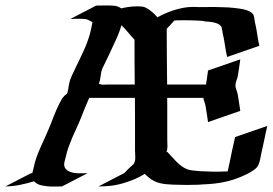

<svg xmlns="http://www.w3.org/2000/svg" viewBox="-65 -676 1009 710"><path d="M923.6 -210.4Q917.2 -184.1 912 -157.8Q906.7 -131.6 900.6 -105.2Q899.4 -99.4 898.3 -93.3Q897.2 -87.2 895.6 -81.2Q894 -75.2 891.8 -69.5Q889.6 -63.7 886 -58.8Q882.1 -53.5 875.4 -48.6Q868.7 -43.7 861.1 -39.3Q853.5 -34.9 845.8 -31.2Q838.1 -27.6 832.3 -24.9Q798.6 -9.8 763.1 -2.7Q727.5 4.4 690.9 5.6H687.7L680.2 6.3Q674.8 6.8 669.6 7Q664.3 7.1 658.9 7.3Q626.7 8.5 594.5 7.3Q584 7.1 572 6.7Q560.1 6.3 548.2 5Q536.4 3.7 525 0.9Q513.7 -2 504.4 -6.8Q494.6 -12 486.2 -18.7Q477.8 -25.4 470 -33.2Q459.2 -26.1 447.6 -20.4Q436 -14.6 424.3 -10Q407 -3.4 392 1.1Q377 5.6 362.3 8.3Q347.7 11 332.3 12.2Q316.9 13.4 299.1 13.4L393.8 -35.6H394.5Q398.9 -40.3 403.1 -44.8Q407.2 -49.3 411.9 -53.7Q416 -57.9 420.4 -61.4Q424.8 -64.9 429 -69.1Q432.6 -75 434 -81.1Q435.3 -87.2 435.3 -93.5Q435.3 -99.9 434.8 -106.3Q434.3 -112.8 434.3 -119.1V-211.7Q434.3 -237.5 434.2 -262.9Q434.1 -288.3 433.8 -314.2H264.9L264.2 -312.5Q255.9 -294.2 248.5 -275.5Q241.2 -256.8 233.6 -238Q226.6 -220.5 218.5 -203.4Q210.4 -186.3 203 -168.9Q195.6 -151.6 189.1 -133.9Q182.6 -116.2 178.7 -97.7Q177.5 -91.8 175.7 -86.2Q173.8 -80.6 172.9 -74.8Q171.9 -69.1 172.6 -63.5Q173.3 -57.9 177.2 -52.5Q178.7 -50.5 182.1 -47.5Q185.5 -44.4 188.2 -43.2Q196.3 -39.1 205.1 -37.4Q213.9 -35.6 222.9 -35.3Q231.9 -34.9 241.1 -35.3Q250.2 -35.6 259 -35.6L164.3 13.4Q150.6 13.4 137.2 13.9Q123.8 14.4 110.4 12.9Q101.1 12 91.4 10.1Q81.8 8.3 73.5 4.2Q69.8 2.2 65.9 -1Q64.5 -2.2 63.2 -3.3Q62 -4.4 60.8 -5.6Q34.9 2.4 8.7 7.7Q-17.6 12.9 -44.9 13.4L49.8 -35.6H54.4Q55.4 -40.5 56.9 -45.7Q58.3 -50.8 59.6 -56.4Q64.9 -82 74.5 -106.4Q76.4 -111.3 78.4 -116Q80.3 -120.6 82.3 -125.2Q85.9 -133.8 89.7 -142Q93.5 -150.1 97.2 -158.4Q101.1 -167.2 105 -175.9Q108.9 -184.6 112.5 -193.1Q123.3 -218.3 132.9 -243.7Q142.6 -269 154.8 -293.5Q158.9 -301.5 163.1 -308.7Q167.2 -315.9 173.8 -322.3Q175.8 -324.2 178 -325.6Q180.2 -326.9 182.1 -328.6L183.1 -330.6Q184.6 -333.7 185.4 -336.9Q186.3 -340.1 186.8 -343.5Q187.7 -350.6 188.8 -356.7Q189.9 -362.8 191.2 -368.7Q192.4 -374.5 194.3 -380.5Q196.3 -386.5 199.2 -393.1Q206.3 -408.9 214 -424.6Q221.7 -440.2 229.2 -455.9Q236.8 -471.7 244 -487.4Q251.2 -503.2 257.3 -519.5Q264.4 -537.8 269 -556.4Q273.7 -575 276.9 -594.2Q272.9 -595.7 269.3 -597.9Q265.6 -600.1 262 -602.1Q257.8 -604 254.4 -604.7Q254.2 -604.7 252.2 -605.2H252Q247.8 -605.7 243.9 -606Q240 -606.2 236.1 -606.4H209.2Q208.3 -606.4 206.8 -606.3Q205.3 -606.2 204 -606.1Q202.6 -606 201.7 -606Q200.7 -606 200.7 -606.2Q199.5 -606 198.2 -606.1Q197 -606.2 195.8 -606.2L287.4 -653.6Q285.6 -653.3 283.9 -653.2Q282.2 -653.1 280.5 -652.6Q281 -652.8 281.2 -652.8Q281.5 -652.8 281.7 -653.1Q283.4 -653.3 285 -653.6Q286.6 -653.8 288.6 -654.3L290.5 -655.3Q291.7 -655.3 293.9 -655.4Q296.1 -655.5 296.6 -655.5H297.1Q298.8 -655.8 300.5 -655.6Q302.2 -655.5 304 -655.5Q309.8 -655.5 318.7 -655.8Q327.6 -656 337.2 -655.9Q346.7 -655.8 355.7 -654.9Q364.7 -654.1 371.1 -651.6Q374.5 -650.4 377.4 -648.7Q380.4 -647 383.3 -645Q389.2 -646.5 395.3 -647.7Q401.4 -648.9 408 -649.9Q414.1 -650.9 422.9 -651.7Q431.6 -652.6 440.9 -652.7Q450.2 -652.8 458.7 -651.9Q467.3 -650.9 472.9 -648.2Q486.1 -641.8 496.8 -632.3Q507.6 -622.8 517.3 -611.8Q530.3 -619.4 544.7 -625.7Q559.1 -632.1 574 -637Q588.9 -641.8 603.4 -645.1Q617.9 -648.4 631.3 -649.7Q640.6 -650.6 649.8 -650.5Q658.9 -650.4 668.2 -649.9Q669.4 -649.9 671.5 -649.9Q673.6 -649.9 675.3 -649.7Q677.2 -649.9 678.8 -649.9Q680.4 -649.9 682.4 -649.9Q706.3 -650.4 730 -650.1Q753.7 -649.9 777.3 -648.7Q782.5 -648.2 787.6 -647.8Q792.7 -647.5 797.6 -647L807.9 -645.8L811 -645.3Q811.5 -645.3 812.7 -645.1Q814 -645 813.5 -645Q816.2 -644.8 818.7 -644.4Q821.3 -644 824 -643.6Q829.6 -642.8 835.8 -641.5Q842 -640.1 847.9 -638.2Q853.8 -636.2 859.1 -633.3Q864.5 -630.4 868.7 -626Q871.6 -623 873 -619Q874.5 -615 875.2 -610.8Q876 -606.7 876.3 -602.3Q876.7 -597.9 877.7 -594.2Q880.4 -583.5 882.3 -572.5Q884.3 -561.5 886 -550.4Q887.7 -539.3 889.5 -528.3Q891.4 -517.3 894 -506.6Q864.3 -496.3 834.6 -486.1Q804.9 -475.8 774.9 -465.3Q772.2 -476.1 770.4 -487.1Q768.6 -498 766.8 -509.2Q765.1 -520.3 763.2 -531.2Q761.2 -542.2 758.5 -553Q757.3 -558.6 756.7 -564.1Q756.1 -569.6 754.4 -575.2Q752.2 -580.3 748 -583.5Q743.9 -586.7 738.9 -588.9Q733.9 -591.1 728.5 -592.3Q723.1 -593.5 718.3 -594.5Q714.8 -595 710.9 -595.2Q707 -595.5 703.6 -596.2Q698 -595.7 692.9 -597Q687.7 -598.4 682.4 -598.9Q672.1 -599.6 662 -600.1Q651.9 -600.6 641.6 -600.8Q627.9 -600.8 614.5 -601Q601.1 -601.1 587.6 -600.8Q585.7 -600.6 583.7 -600.5Q581.8 -600.3 579.8 -600.3Q572.8 -592.5 565.8 -584.7Q558.8 -576.9 551.5 -569.6Q551.5 -517.6 552 -466.3Q552.5 -415 553 -363.3H696.8Q699 -376.5 700.7 -389.3Q702.4 -402.1 704.3 -415.3L823.5 -456.5Q821.3 -441.2 819.3 -426Q817.4 -410.9 814.5 -395.5Q812.7 -386.7 809.3 -378.2Q805.9 -369.6 805.7 -360.6Q805.7 -352.1 809.1 -343.6Q812.5 -335.2 814 -326.9Q816.9 -311.5 819 -296.4Q821 -281.2 823.5 -265.9Q793.7 -255.6 764 -245.4Q734.4 -235.1 704.3 -224.6Q701.9 -240 699.8 -255.1Q697.8 -270.3 694.8 -285.6Q693.4 -293 690.7 -299.9Q688 -306.9 686.8 -314.2H553.2Q553.5 -298.8 553.5 -283.6Q553.5 -268.3 553.5 -252.9V-160.4Q553.5 -154.3 553.8 -148.3Q554.2 -142.3 554.2 -136.5Q554.2 -130.6 553.5 -124.9Q552.7 -119.1 550.5 -113.3L553.5 -114.5Q562 -106 570.3 -96.4Q578.6 -86.9 587.5 -78Q596.4 -69.1 606.2 -61.8Q616 -54.4 627.7 -50Q633.3 -47.9 639 -46.9Q644.8 -45.9 650.6 -45.3Q656.5 -44.7 662.4 -44.2Q668.2 -43.7 674.1 -43Q685.5 -43 696.8 -42.2Q708 -41.5 719.5 -41.3Q731.9 -41 746.7 -41.3Q761.5 -41.5 776.9 -42.2Q778.8 -50 780.4 -58.1Q782 -66.2 783.9 -74Q788.8 -98.1 793.8 -121.8Q798.8 -145.5 804.4 -169.2ZM433.3 -363.3Q432.9 -405 432.6 -446.3Q432.4 -487.5 432.4 -529.3Q426 -535.6 420.2 -542.6Q414.3 -549.6 408.4 -556.4Q402.6 -563.2 396.6 -569.9Q390.6 -576.7 384 -582.8Q379.9 -568.4 374.6 -554.6Q369.4 -540.8 363 -527.1L337.4 -472.2L328.4 -453.4L327.9 -452.9Q327.4 -451.7 327 -450.8Q326.7 -450 326.3 -449.1Q325.9 -448.2 325.3 -447Q324.7 -445.8 323.7 -443.6Q319.6 -435.3 315.4 -426.8Q311.3 -418.2 309.3 -408.9Q307.4 -398.7 306.3 -388.8Q305.2 -378.9 301.5 -369.1Q301.3 -368.4 301 -367.8Q300.8 -367.2 300.5 -366.7L303.2 -365.5Q305.4 -364.5 306.4 -364.3Q307.4 -364 309.6 -363.5Q314.5 -362.5 319.5 -362.9Q324.5 -363.3 329.3 -363.3ZM300.3 -366.5 299.6 -365 301.3 -365.7ZM694.6 -597.9Q694.8 -597.9 695.1 -597.8Q695.3 -597.7 695.6 -597.7Q695.1 -597.9 694.7 -598Q694.3 -598.1 694.6 -597.9ZM434.6 -37.4Q435.3 -37.4 434.8 -37.4Q434.3 -37.4 433.1 -37.1Q434.1 -37.1 434.6 -37.4ZM693.4 5.1H693.6H692.9ZM306.4 -615Q306.6 -615 306.6 -615.1Q306.6 -615.2 306.9 -615.2L306.2 -615ZM280.5 -652.6H280.3ZM366 -12Q366.2 -12 366.3 -12.1Q366.5 -12.2 366.7 -12.2Q366.5 -12.2 366.3 -12.1Q366.2 -12 366 -12Z"/></svg>

Font: Autopia
Style: Bold
Weight: 700
Designer: Antoine Gelgon
Foundry: Antoine Gelgon
Version: 001.000